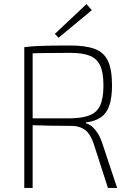

<svg xmlns="http://www.w3.org/2000/svg" viewBox="-20 -921 650 941"><path d="M324 -698Q399 -698 444 -681.5Q489 -665 509 -622.5Q529 -580 529 -503Q529 -443 516 -404.5Q503 -366 475 -346.5Q447 -327 402 -321V-316Q420 -312 434.5 -298Q449 -284 461 -264.5Q473 -245 481 -220L554 0H509L439 -217Q423 -265 396.5 -284.5Q370 -304 331 -304Q273 -304 227.5 -305Q182 -306 152 -307Q122 -308 109 -309L112 -341H324Q384 -342 419.5 -356Q455 -370 471 -404.5Q487 -439 487 -502Q487 -565 471 -599.5Q455 -634 419.5 -648Q384 -662 324 -662Q246 -662 189.5 -661Q133 -660 113 -659L99 -690Q135 -694 166.5 -695.5Q198 -697 235 -697.5Q272 -698 324 -698ZM140 -690V0H99V-690ZM404 -901 430 -871 267 -736 249 -755Z"/></svg>

Font: Exo 2 ExtraLight
Style: Regular
Weight: 250
Designer: Natanael Gama
Foundry: Natanael Gama
Version: Version 2.010